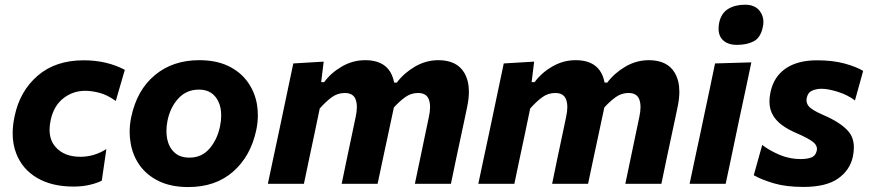

<svg xmlns="http://www.w3.org/2000/svg" viewBox="-20 -762 3612 796"><path d="M285 11.5Q194.5 11.5 133.2 -24.8Q72 -61 47 -126.5Q32.5 -164 32.5 -209Q32.5 -242.5 40.5 -280Q62 -384 136 -448Q210 -512 327 -512Q422.5 -512 497.5 -472.5L460 -343.5Q424 -369 392.2 -377.2Q360.5 -385.5 333 -385.5Q282.5 -385.5 243 -354.8Q203.5 -324 190.5 -266Q185.5 -243.5 185.5 -224Q185.5 -180.5 210.5 -152.5Q246 -112 313.5 -112Q370.5 -112 421 -144L402 -13Q381.5 -2.5 351.2 4.5Q321 11.5 285 11.5Z M761 13.5Q689.5 13.5 639.2 -10.8Q589 -35 559.5 -76.2Q530 -117.5 521.5 -169.5Q517.5 -192 517.5 -215.5Q517.5 -245.5 524 -276.5Q547.5 -388.5 622 -450.5Q696.5 -512.5 806 -512.5Q875.5 -512.5 925.5 -488.8Q975.5 -465 1005.5 -424Q1035.5 -383 1045 -331.5Q1049 -308.5 1049 -284.5Q1049 -254.5 1042.5 -223Q1019.5 -114.5 946.5 -50.5Q873.5 13.5 761 13.5ZM765.5 -108.5Q816.5 -108.5 848.8 -146.2Q881 -184 892 -237.5Q897 -261 897 -282.5Q897 -298.5 894.5 -313Q887.5 -348 865 -369.2Q842.5 -390.5 804.5 -390.5Q753.5 -390.5 719.8 -354.2Q686 -318 674.5 -262Q670 -240 670 -219Q670 -202.5 673 -186.5Q680 -151.5 703 -130Q726 -108.5 765.5 -108.5Z M1090.5 0Q1102 -54 1112.5 -104Q1123 -154 1136.5 -216L1147 -266Q1158 -319.5 1170.5 -378Q1183 -436.5 1196 -499L1322 -506.5L1311.5 -421.5H1324Q1352 -460 1397.2 -486.2Q1442.5 -512.5 1494 -512.5Q1596.5 -512.5 1614 -419.5H1625Q1654.5 -459 1700.2 -485.8Q1746 -512.5 1797.5 -512.5Q1874 -512.5 1905 -460Q1924 -427.5 1924 -381.5Q1924 -353.5 1917 -320Q1912.5 -298.5 1907 -272Q1901 -245 1895 -216Q1881.5 -153.5 1871 -103.5Q1860.5 -53.5 1849.5 0H1700Q1711.5 -53.5 1721.5 -102.5Q1731.5 -151.5 1743.5 -208L1758 -277Q1763 -299.5 1763 -317.5Q1763 -336 1758 -349.5Q1748 -376.5 1713 -376.5Q1684 -376.5 1660 -359.2Q1636 -342 1613 -316.5Q1608.5 -295.5 1603 -270Q1597.5 -244 1591.5 -216Q1578 -154 1567.5 -104Q1557 -53.5 1545.5 0H1396.5Q1407.5 -53.5 1417.8 -102.8Q1428 -152 1440 -208L1454.5 -277Q1459.5 -299.5 1459.5 -317.5Q1459.5 -336 1454.5 -349.5Q1444.5 -376.5 1409.5 -376.5Q1379 -376.5 1354.2 -358Q1329.5 -339.5 1305.5 -312L1284 -208.5Q1272 -152 1261.5 -102.8Q1251 -53.5 1240 0Z M1963 0Q1974.5 -54 1985 -104Q1995.5 -154 2009 -216L2019.5 -266Q2030.5 -319.5 2043 -378Q2055.5 -436.5 2068.5 -499L2194.5 -506.5L2184 -421.5H2196.5Q2224.5 -460 2269.8 -486.2Q2315 -512.5 2366.5 -512.5Q2469 -512.5 2486.5 -419.5H2497.5Q2527 -459 2572.8 -485.8Q2618.5 -512.5 2670 -512.5Q2746.5 -512.5 2777.5 -460Q2796.5 -427.5 2796.5 -381.5Q2796.5 -353.5 2789.5 -320Q2785 -298.5 2779.5 -272Q2773.5 -245 2767.5 -216Q2754 -153.5 2743.5 -103.5Q2733 -53.5 2722 0H2572.5Q2584 -53.5 2594 -102.5Q2604 -151.5 2616 -208L2630.5 -277Q2635.5 -299.5 2635.5 -317.5Q2635.5 -336 2630.5 -349.5Q2620.5 -376.5 2585.5 -376.5Q2556.5 -376.5 2532.5 -359.2Q2508.5 -342 2485.5 -316.5Q2481 -295.5 2475.5 -270Q2470 -244 2464 -216Q2450.5 -154 2440 -104Q2429.5 -53.5 2418 0H2269Q2280 -53.5 2290.2 -102.8Q2300.5 -152 2312.5 -208L2327 -277Q2332 -299.5 2332 -317.5Q2332 -336 2327 -349.5Q2317 -376.5 2282 -376.5Q2251.5 -376.5 2226.8 -358Q2202 -339.5 2178 -312L2156.5 -208.5Q2144.5 -152 2134 -102.8Q2123.5 -53.5 2112.5 0Z M2839 0Q2850.5 -53.5 2861 -104Q2871.5 -154 2885 -216L2895.5 -266Q2911 -341 2922.5 -393.5Q2933.5 -445.5 2944.5 -499L3095 -503.5Q3083.5 -448.5 3072.2 -395.2Q3061 -342 3044.5 -266L3034 -216Q3021 -154 3010.5 -103.5Q2999.5 -53 2988.5 0ZM3035 -576Q2993.5 -576 2973 -600Q2959 -616.5 2959 -642.5Q2959 -654 2961.5 -667.5Q2970 -707.5 2998.8 -725Q3027.5 -742.5 3069 -742.5Q3110.5 -742.5 3130.5 -715.5Q3145 -696 3145 -671Q3145 -661 3142.5 -650Q3133.5 -606 3105.2 -591Q3077 -576 3035 -576Z M3311 13Q3239.5 13 3189 -1.8Q3138.5 -16.5 3105 -35.5L3140 -161Q3170 -138 3211.8 -120.2Q3253.5 -102.5 3299 -102.5Q3325 -102.5 3342.8 -108.8Q3360.5 -115 3365.5 -135Q3367 -140 3367 -144.5Q3367 -159.5 3352.5 -172Q3333.5 -188 3280 -211Q3212.5 -240 3187 -280Q3170 -306.5 3170 -341.5Q3170 -360 3174.5 -380.5Q3188 -444 3237.2 -478Q3286.5 -512 3367.5 -512Q3431.5 -512 3480.8 -498.8Q3530 -485.5 3558.5 -468L3524.5 -345.5Q3494.5 -368.5 3453.8 -381.2Q3413 -394 3386 -394Q3365.5 -394 3347.5 -386.5Q3329.5 -379 3324.5 -356Q3323.5 -351 3323.5 -346.5Q3323.5 -333.5 3332.5 -322Q3344.5 -306.5 3391.5 -286Q3466.5 -254 3498 -216.5Q3520 -190.5 3520 -150.5Q3520 -133 3516 -113.5Q3504 -56.5 3454.5 -21.8Q3405 13 3311 13Z"/></svg>

Font: Heraclito
Style: Bold Italic
Weight: 700
Italic angle: -12°
Designer: Kostas Bartsokas (font) & Cristiano Sobral (main changes)
Foundry: Kostas Bartsokas (font) & Cristiano Sobral (main changes)
Version: Version 1.00;July 8, 2020;FontCreator 13.0.0.2655 64-bit